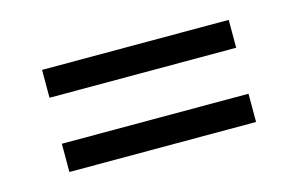

<svg xmlns="http://www.w3.org/2000/svg" viewBox="-44 -466 618 398"><g transform="rotate(-15 265.0 -267.5)"><path d="M64.6 -157.6V-218.2H465.2V-157.6ZM64.6 -316.9V-376.7H465.2V-316.9Z"/></g></svg>

Font: Faustina Light
Style: Regular
Weight: 300
Designer: Alfonso Garcia
Foundry: http://www.omnibus-type.com
Version: Version 1.200